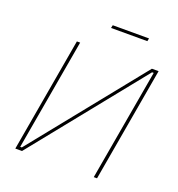

<svg xmlns="http://www.w3.org/2000/svg" viewBox="-151 -981 1023 1104"><g transform="rotate(20 361.0 -429.0)"><path d="M66 0H107L655 -681H665L546 0H566L688 -700H647L99 -19H89L208 -700H188ZM346 -840H568L572 -858H350Z"/></g></svg>

Font: Fixel Display Thin
Style: Italic
Weight: 100
Italic angle: -10°
Designer: AlfaBravo + MacPaw
Foundry: Kyrylo Tkachov, Marchela Mozhyna, Serhii Makarenko, Maria Weinstein, Zakhar Kryvoshyya
Version: Version 1.210;Glyphs 3.2 (3217)